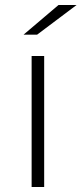

<svg xmlns="http://www.w3.org/2000/svg" viewBox="-20 -745 325 765"><path d="M106 0H156V-522H106ZM74 -607H128L285 -725H213Z"/></svg>

Font: Montserrat Light
Style: Regular
Weight: 300
Designer: Julieta Ulanovsky
Foundry: Julieta Ulanovsky
Version: Version 7.200